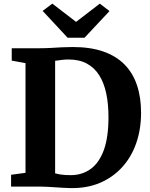

<svg xmlns="http://www.w3.org/2000/svg" viewBox="-20 -1002 806 1031"><path d="M356 8Q336.5 7.5 315.2 6.2Q294 5 272.5 3.5Q251 2 231.5 1Q212 0 196.5 0H39.5V-63.5L117 -74V-663L43 -676.5V-743H195Q227.5 -743 255.5 -744.8Q283.5 -746.5 311.5 -748Q339.5 -749.5 371 -749.5Q464.5 -749.5 533.5 -725.8Q602.5 -702 647.8 -656.5Q693 -611 715.2 -545.5Q737.5 -480 737.5 -397Q737.5 -308 711.5 -233.2Q685.5 -158.5 635.5 -103.8Q585.5 -49 515.2 -19.5Q445 10 356 8ZM363 -61.5Q423 -62.5 468 -95.5Q513 -128.5 537.8 -197Q562.5 -265.5 562.5 -373.5Q562.5 -443.5 550.5 -500.2Q538.5 -557 512.8 -597.8Q487 -638.5 446.5 -660.5Q406 -682.5 349 -682.5Q331 -682.5 317.2 -681Q303.5 -679.5 293.2 -677.8Q283 -676 276 -675.5V-71Q289 -67.5 303 -65.2Q317 -63 332 -62.2Q347 -61.5 363 -61.5ZM343 -799.5 209 -943.5 261 -982.5 388.5 -884.5 516 -982.5 568 -942.5 434 -799.5Z"/></svg>

Font: Merriweather ExtraBold
Style: Regular
Weight: 800
Version: Version 2.100